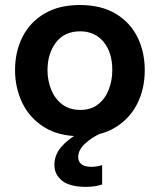

<svg xmlns="http://www.w3.org/2000/svg" viewBox="-20 -531 638 766"><path d="M301 12.5Q213 12.5 155 -24.5Q97 -61.5 68.5 -121.5Q40 -181.5 40 -251Q40 -325.5 70 -384.2Q100 -443 157.8 -477Q215.5 -511 298.5 -511Q383.5 -511 441.2 -476.5Q499 -442 528.2 -383.2Q557.5 -324.5 557.5 -251Q557.5 -176 527.2 -116.5Q497 -57 439.5 -22.2Q382 12.5 301 12.5ZM300.5 -92.5Q343.5 -92.5 371.8 -115Q400 -137.5 414 -173.8Q428 -210 428 -251Q428 -322.5 393 -364.2Q358 -406 300 -406Q236.5 -406 203 -361.2Q169.5 -316.5 169.5 -251Q169.5 -210 184 -173.8Q198.5 -137.5 227.8 -115Q257 -92.5 300.5 -92.5ZM323.5 214.5Q258 214.5 227.5 189.8Q197 165 197 127Q197 88.5 222.8 57.2Q248.5 26 291.5 2V-23.5L358 -30L383.5 0Q344 18.5 318 43.2Q292 68 292 95.5Q292 115 305.8 124.8Q319.5 134.5 343 134.5Q358.5 134.5 369.8 132.2Q381 130 387.5 127.5V205Q376.5 209 359.2 211.8Q342 214.5 323.5 214.5Z"/></svg>

Font: Heraclito SemiBold
Style: Regular
Weight: 600
Designer: Kostas Bartsokas (font) & Cristiano Sobral (main changes)
Foundry: Kostas Bartsokas (font) & Cristiano Sobral (main changes)
Version: Version 1.00;July 8, 2020;FontCreator 13.0.0.2655 64-bit